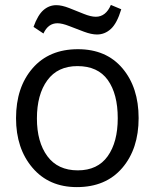

<svg xmlns="http://www.w3.org/2000/svg" viewBox="-20 -746 626 777"><path d="M155.8 -610.4 115.7 -637.2Q132.8 -685.1 155.8 -705.1Q178.7 -725.1 208 -725.1Q230 -725.1 260 -713.4Q290 -701.7 318.8 -689.9Q347.7 -678.2 367.7 -678.2Q408.2 -678.2 428.7 -726.1L470.7 -708.5Q453.6 -651.9 429 -629.2Q404.3 -606.4 372.6 -606.4Q350.1 -606.4 319.8 -617.7Q289.6 -628.9 260.5 -640.4Q231.4 -651.9 212.4 -651.9Q174.8 -651.9 155.8 -610.4ZM129.4 -266.6Q129.4 -171.4 171.6 -114Q213.9 -56.6 294.9 -56.6Q375 -56.6 415.8 -113.8Q456.5 -170.9 456.5 -267.6Q456.5 -365.7 416.3 -422.1Q376 -478.5 293.5 -478.5Q213.4 -478.5 171.4 -420.9Q129.4 -363.3 129.4 -266.6ZM541 -268.1Q541 -143.6 474.6 -66.2Q408.2 11.2 291 11.2Q178.2 11.2 111.6 -66.9Q44.9 -145 44.9 -267.6Q44.9 -392.6 111.8 -469.7Q178.7 -546.9 295.4 -546.9Q410.2 -546.9 475.6 -469.5Q541 -392.1 541 -268.1Z"/></svg>

Font: Oxygen
Style: Regular
Weight: 400
Designer: Vernon Adams
Foundry: Vernon Adams
Version: Version Release 0.2.3 webfont; ttfautohint (v0.93.3-1d66) -l